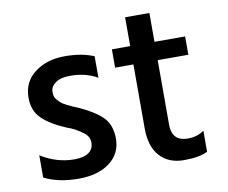

<svg xmlns="http://www.w3.org/2000/svg" viewBox="-79 -795 1101 928"><g transform="rotate(-10 471.0 -331.5)"><path d="M63.5 -393.6Q63.5 -471.7 123 -516.6Q182.6 -561.5 269 -561.5Q355.5 -561.5 413.1 -536.1V-430.7Q356.4 -463.9 279.3 -463.9Q232.4 -463.9 207.5 -445.8Q182.6 -427.7 182.6 -401.9Q182.6 -376 193.4 -364.7Q204.1 -353.5 209 -347.7Q226.6 -331.1 296.9 -302.7Q368.2 -270.5 406.7 -232.9Q445.3 -195.3 445.3 -125Q445.3 -54.7 388.7 -10.7Q332 33.2 234.4 33.2Q136.7 33.2 66.4 -2V-111.3Q144.5 -62.5 230.5 -62.5Q277.3 -62.5 301.3 -79.6Q325.2 -96.7 325.2 -127.9Q325.2 -159.2 298.8 -177.7Q260.7 -207 218.8 -220.7Q142.6 -252.9 103 -291.5Q63.5 -330.1 63.5 -393.6ZM501 -464.8V-554.7H590.8V-696.3H710V-554.7H860.4V-464.8H710V-148.4Q710 -66.4 788.1 -66.4Q835 -66.4 868.2 -90.8V12.7Q827.1 33.2 752 33.2Q676.8 33.2 633.8 -14.2Q590.8 -61.5 590.8 -150.4V-464.8Z"/></g></svg>

Font: GenEi M Gothic v2 Medium
Style: Regular
Weight: 500
Version: Version 2.0